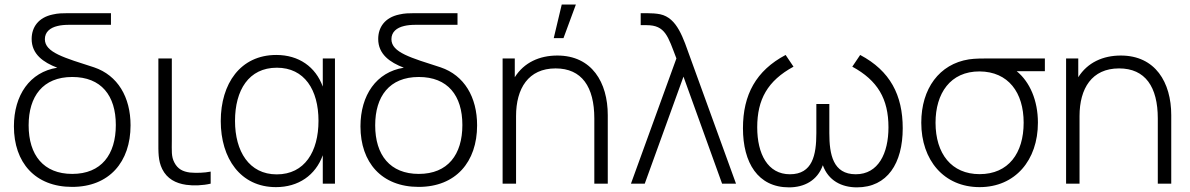

<svg xmlns="http://www.w3.org/2000/svg" viewBox="-20 -792 5131 828"><path d="M386 -501.5C257.5 -543 173.5 -565.5 173.5 -623C173.5 -654 196 -672.5 228.5 -680C242.5 -683.5 259.5 -685 278.5 -685H458.5V-735H266C252.5 -735 230 -735 207.5 -729.5C145 -716.5 116.5 -674 116.5 -624C116.5 -558 167 -523 227 -500C108.5 -481.5 40 -381.5 40 -247C40 -91.5 131 14 291 14C451 14 543 -93.5 543 -251.5C543 -373.5 487.5 -467 386 -501.5ZM291.5 -42C168 -42 103.5 -123 103.5 -251.5C103.5 -376 164.5 -460 291.5 -460C416.5 -460 479.5 -380 479.5 -253C479.5 -125.5 417 -42 291.5 -42Z M783 5C814 9.5 855 8 888.5 0V-52C861 -46.5 828 -45.5 799 -48C768.5 -52 746.5 -63 732 -91C718 -117.5 721 -142 721 -188.5V-540H663V-187.5C663 -136 661.5 -100 679.5 -63C700.5 -21 737.5 -1.5 783 5Z M1372 -418.5C1341 -504 1268.5 -555 1171.5 -555C1016.5 -555 932 -431 932 -270C932 -109 1017 15 1170 15C1267 15 1340.5 -36 1372 -122.5V0H1424.5V-540H1372ZM1173.5 -40C1054 -40 993.5 -140 993.5 -270.5C993.5 -403 1052.5 -500 1174 -500C1293 -500 1353.5 -404.5 1353.5 -271C1353.5 -138.5 1294 -40 1173.5 -40Z M1880.5 -501.5C1752 -543 1668 -565.5 1668 -623C1668 -654 1690.5 -672.5 1723 -680C1737 -683.5 1754 -685 1773 -685H1953V-735H1760.5C1747 -735 1724.5 -735 1702 -729.5C1639.5 -716.5 1611 -674 1611 -624C1611 -558 1661.5 -523 1721.5 -500C1603 -481.5 1534.5 -381.5 1534.5 -247C1534.5 -91.5 1625.5 14 1785.5 14C1945.5 14 2037.5 -93.5 2037.5 -251.5C2037.5 -373.5 1982 -467 1880.5 -501.5ZM1786 -42C1662.5 -42 1598 -123 1598 -251.5C1598 -376 1659 -460 1786 -460C1911 -460 1974 -380 1974 -253C1974 -125.5 1911.5 -42 1786 -42Z M2402.5 -772.5 2368 -627.5H2410L2463.5 -772.5ZM2383.5 -552.5C2306.5 -552.5 2240 -522.5 2200 -459V-540H2147.5V0H2205.5V-291.5C2205.5 -410.5 2258.5 -497 2376 -497C2489 -497 2543 -417.5 2543 -281V0H2601V-295.5C2601 -436.5 2532.5 -552.5 2383.5 -552.5Z M2760.5 0 2927.5 -461.5 3094 0H3154L2958 -540C2926 -628.5 2901 -714.5 2827 -730.5C2810.5 -734 2788 -735 2774.5 -735H2743V-683.5H2768.5C2849.5 -683.5 2860.5 -635 2897 -540L2701 0Z M3655.5 -504.5C3765 -445 3811.5 -365.5 3811.5 -243C3811.5 -131 3768 -40.5 3670.5 -40.5C3572.5 -40.5 3556.5 -125.5 3556.5 -218V-343.5H3500.5V-218C3500.5 -123.5 3484 -40.5 3386.5 -40.5C3291 -40.5 3245.5 -128 3245.5 -243C3245.5 -363 3290 -443.5 3402 -504.5L3368 -555C3240.5 -487.5 3184 -383.5 3184 -239C3184 -90 3248.5 16 3382.5 16C3448.5 16 3505 -13.5 3528.5 -79.5C3552 -13.5 3609 16 3675.5 16C3807 16 3873 -88 3873 -239C3873 -381.5 3819 -486.5 3689.5 -555Z M4251 -540C4219.5 -540 4185 -540 4158.5 -536C4031 -516 3953 -410 3953 -263C3953 -101.5 4050.5 15 4204.5 15C4358 15 4456 -101 4456 -263C4456 -359 4421 -439 4364.5 -485H4486V-540ZM4394.5 -263C4394.5 -131.5 4329 -41 4204.5 -41C4083.5 -41 4014.5 -129 4014.5 -263C4014.5 -389 4078 -484.5 4204.5 -484C4328.5 -483 4394.5 -393 4394.5 -263Z M4813.5 -552.5C4736.5 -552.5 4670 -522.5 4630 -459V-540H4577.5V0H4635.5V-291.5C4635.5 -410.5 4688.5 -497 4806 -497C4919 -497 4973 -417.5 4973 -281V0H5031V-295.5C5031 -436.5 4962.5 -552.5 4813.5 -552.5Z"/></svg>

Font: Hauora Light
Style: Regular
Weight: 300
Designer: Wayne Shih
Foundry: WCYS
Version: Version 1.001;hotconv 1.0.109;makeotfexe 2.5.65596